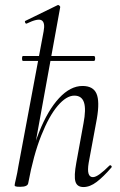

<svg xmlns="http://www.w3.org/2000/svg" viewBox="-20 -746 483 775"><path d="M73 -500Q69 -500 69 -510Q69 -520 73 -520H359Q364 -520 364 -510Q364 -500 359 -500ZM62 8Q48 8 43.5 6.5Q39 5 39 2Q39 -2 44.5 -25Q50 -48 54 -74L156 -619Q163 -655 148 -664Q133 -673 88 -651Q84 -649 81.5 -655Q79 -661 83 -662L212 -725Q216 -727 220 -723Q224 -719 223 -717L94 -7Q92 8 62 8ZM317 9Q291 9 284.5 -13Q278 -35 288 -89L317 -248Q328 -305 319 -332.5Q310 -360 280 -360Q248 -360 213 -319Q178 -278 146.5 -199Q115 -120 94 -7L82 -8Q103 -125 138 -213Q173 -301 218.5 -350Q264 -399 313 -399Q356 -399 369.5 -368Q383 -337 371 -267L338 -89Q333 -59 337.5 -45Q342 -31 355 -31Q366 -31 383 -43.5Q400 -56 421 -77Q425 -81 429 -77Q433 -73 429 -69Q397 -32 370 -11.5Q343 9 317 9Z"/></svg>

Font: Cormorant
Style: Italic
Weight: 400
Italic angle: -10°
Designer: Christian Thalmann (Catharsis Fonts)
Foundry: Catharsis Fonts
Version: Version 4.000